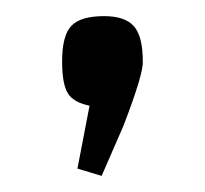

<svg xmlns="http://www.w3.org/2000/svg" viewBox="-20 -351 254 238"><path d="M76 -142 91 -220Q71 -224 64 -235.5Q57 -247 57 -275Q57 -307 68.5 -319Q80 -331 109 -331Q135 -331 146 -318.5Q157 -306 157 -275Q158 -260 133 -195L106 -133Z"/></svg>

Font: Changa ExtraLight
Style: Regular
Weight: 275
Designer: Eduardo Rodriguez Tunni
Foundry: Eduardo Rodriguez Tunni
Version: Version 2.002; ttfautohint (v1.5) -l 8 -r 50 -G 200 -x 14 -H